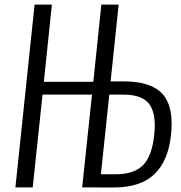

<svg xmlns="http://www.w3.org/2000/svg" viewBox="-20 -831 801 851"><path d="M483.9 0 344.2 -0.5 387.7 -411.6H168.5L125 -0.5H48.3L133.3 -810.5H210L174.3 -468.3H393.6L429.2 -810.5H505.9L470.2 -470.2H529.8Q650.4 -470.2 700.7 -414.1Q740.7 -369.6 740.7 -281.7Q740.7 -258.3 737.8 -232.4Q726.1 -118.7 664.6 -59.3Q603 0 483.9 0ZM427.2 -58.6H491.2Q574.2 -58.6 614 -98.9Q653.8 -139.2 663.6 -233.4Q666 -255.4 666 -274.4Q666 -335 642.6 -368.2Q611.8 -411.6 526.9 -411.6H464.4Z"/></svg>

Font: Oswald
Style: Light
Weight: 300
Designer: Vernon Adams
Foundry: Vernon Adams
Version: 3.0; ttfautohint (v0.95.6-bc232) -l 8 -r 50 -G 200 -x 0 -w "